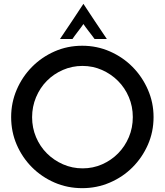

<svg xmlns="http://www.w3.org/2000/svg" viewBox="-20 -971 857 999"><path d="M414 -951Q444 -905 474.5 -859.5Q505 -814 536 -768H472Q468 -774 460 -784.5Q452 -795 443 -806.5Q434 -818 426 -829Q418 -840 414 -846Q410 -840 402 -829Q394 -818 385 -806.5Q376 -795 368.5 -784.5Q361 -774 357 -768H292Q323 -814 353.5 -859.5Q384 -905 414 -951ZM671 -362Q671 -417 650.5 -465.5Q630 -514 594 -550Q558 -586 510.5 -607Q463 -628 409 -628Q355 -628 307 -607Q259 -586 223.5 -550Q188 -514 167.5 -465Q147 -416 147 -361Q147 -306 167.5 -257.5Q188 -209 224 -173Q260 -137 308 -116Q356 -95 410 -95Q464 -95 511.5 -116Q559 -137 594.5 -173Q630 -209 650.5 -257.5Q671 -306 671 -362ZM38 -362Q38 -437 67 -504.5Q96 -572 146.5 -623Q197 -674 264 -703.5Q331 -733 408 -733Q484 -733 551.5 -703.5Q619 -674 669.5 -623Q720 -572 749.5 -504.5Q779 -437 779 -362Q779 -285 749.5 -218Q720 -151 669.5 -100.5Q619 -50 551.5 -21Q484 8 408 8Q331 8 264 -21Q197 -50 146.5 -100.5Q96 -151 67 -218Q38 -285 38 -362Z"/></svg>

Font: JosefinSans
Style: SemiBold
Weight: 600
Designer: Santiago Orozco
Foundry: Typemade
Version: Version 1.0 ; ttfautohint (v1.3)